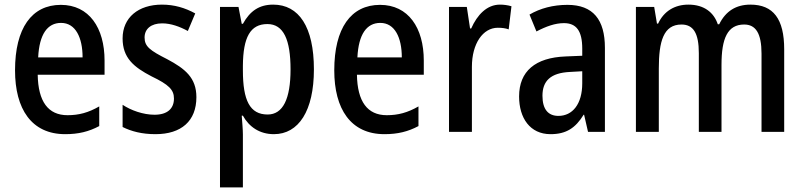

<svg xmlns="http://www.w3.org/2000/svg" viewBox="-20 -570 3476 830"><path d="M243 -549C117 -549 45 -448 45 -266C45 -99 116 10 262 10C319 10 364 -1 409 -25V-110C362 -83 321 -72 272 -72C188 -72 145 -131 143 -247H432V-308C432 -450 365 -549 243 -549ZM244 -471C307 -471 337 -407 337 -322H145C150 -422 185 -471 244 -471Z M829 -150C829 -234 780 -273 703 -314C628 -352 605 -369 605 -408C605 -445 633 -469 681 -469C719 -469 757 -455 792 -436L824 -512C780 -536 734 -550 680 -550C578 -550 510 -494 510 -404C510 -320 558 -280 635 -240C710 -204 732 -182 732 -144C732 -100 703 -74 648 -74C599 -74 546 -93 510 -117V-21C548 -2 594 10 652 10C764 10 829 -47 829 -150Z M1161 -550C1101 -550 1061 -523 1030 -467H1025L1011 -540H931V240H1030V11C1030 -11 1027 -41 1025 -70H1030C1057 -21 1103 10 1164 10C1271 10 1337 -91 1337 -270C1337 -454 1272 -550 1161 -550ZM1136 -466C1206 -466 1236 -398 1236 -270C1236 -142 1203 -75 1137 -75C1060 -75 1030 -136 1030 -266V-286C1031 -409 1062 -466 1136 -466Z M1623 -549C1497 -549 1425 -448 1425 -266C1425 -99 1496 10 1642 10C1699 10 1744 -1 1789 -25V-110C1742 -83 1701 -72 1652 -72C1568 -72 1525 -131 1523 -247H1812V-308C1812 -450 1745 -549 1623 -549ZM1624 -471C1687 -471 1717 -407 1717 -322H1525C1530 -422 1565 -471 1624 -471Z M2141 -550C2085 -550 2043 -506 2017 -447H2012L1998 -540H1921V0H2020V-281C2020 -382 2068 -450 2132 -450C2150 -450 2166 -448 2179 -443L2191 -543C2174 -548 2157 -550 2141 -550Z M2433 -549C2371 -549 2315 -534 2269 -507L2299 -434C2341 -456 2380 -470 2418 -470C2471 -470 2497 -437 2497 -360V-329L2425 -326C2294 -321 2224 -262 2224 -153C2224 -60 2271 10 2360 10C2428 10 2468 -17 2503 -74H2505L2522 0H2595V-363C2595 -485 2544 -549 2433 -549ZM2444 -259 2497 -262V-210C2497 -120 2455 -69 2394 -69C2351 -69 2325 -96 2325 -156C2325 -220 2360 -255 2444 -259Z M3224 -550C3162 -550 3117 -522 3089 -465H3083C3066 -516 3024 -550 2956 -550C2897 -550 2850 -522 2825 -468H2820L2808 -540H2729V0H2828V-274C2828 -391 2848 -464 2926 -464C2977 -464 3001 -427 3001 -340V0H3099V-290C3099 -404 3125 -464 3197 -464C3247 -464 3272 -426 3272 -338V0H3370V-357C3370 -488 3323 -550 3224 -550Z"/></svg>

Font: Noto Sans Devanagari Condensed Medium
Style: Regular
Weight: 500
Width: 3
Designer: Jelle Bosma - Monotype Design Team
Foundry: Monotype Imaging Inc.
Version: Version 2.004